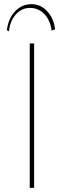

<svg xmlns="http://www.w3.org/2000/svg" viewBox="-20 -903 307 923"><path d="M23 -752 13 -758Q20 -814 52.5 -848.5Q85 -883 131 -883Q175 -883 206.5 -849.5Q238 -816 245 -762L228 -756Q222 -805 193.5 -835Q165 -865 124 -865Q85 -865 56.5 -834Q28 -803 23 -752ZM123 0V-694H144V0Z"/></svg>

Font: Cantarell Thin
Style: Regular
Weight: 100
Designer: Dave Crossland, Nikolaus Waxweiler, Florian Fecher, Jacques Le Bailly, Eben Sorkin, Alexei Vanyashin, Alexios Zavras, Em
Version: Version 0.303